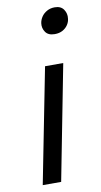

<svg xmlns="http://www.w3.org/2000/svg" viewBox="-85 -780 434 821"><g transform="rotate(-10 131.5 -370.0)"><path d="M32 0 130 -499H209L112 0ZM195 -627Q167 -627 155 -644.5Q143 -662 146 -683Q148 -697 156.5 -710Q165 -723 180 -731.5Q195 -740 214 -740Q241 -740 253 -722Q265 -704 262 -683Q261 -669 252.5 -656Q244 -643 229.5 -635Q215 -627 195 -627Z"/></g></svg>

Font: REM Light
Style: Italic
Weight: 300
Italic angle: -11°
Designer: Octavio Pardo
Foundry: Ashler Design
Version: Version 1.005;gftools[0.9.28]